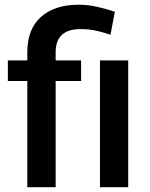

<svg xmlns="http://www.w3.org/2000/svg" viewBox="-20 -780 624 800"><path d="M211.9 0H93.8V-442.4H12.7V-528.3H93.8V-562.5Q93.8 -658.7 150.6 -709.5Q207.5 -760.3 307.6 -760.3Q346.7 -760.3 383.3 -752Q419.9 -743.7 458.5 -731L440.4 -635.3Q415.5 -643.6 385.3 -651.1Q355 -658.7 315.4 -658.7Q211.9 -658.7 211.9 -562.5V-528.3H317.9V-442.4H211.9ZM514.2 -528.3V0H396.5V-528.3Z"/></svg>

Font: Vazirmatn UI Medium
Style: Regular
Weight: 500
Designer: Saber Rastikerdar
Foundry: Saber Rastikerdar
Version: Version 33.003